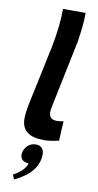

<svg xmlns="http://www.w3.org/2000/svg" viewBox="-112 -828 588 1150"><g transform="rotate(10 182.0 -252.5)"><path d="M208.5 -187.5Q205.1 -172.4 205.1 -160.2Q205.1 -114.3 252.9 -114.3Q271.5 -114.3 293.5 -118.7L287.1 0Q233.4 12.7 196.3 12.7Q60.1 12.7 60.1 -94.2Q60.1 -131.3 71.3 -184.6L147.5 -545.4Q158.7 -600.1 167 -670.4Q173.3 -728 173.3 -769V-781.2H311V-772.9Q311 -710.4 294.9 -606Q291.5 -585.9 208.5 -187.5ZM62 275.9 50.3 248Q118.7 210.9 131.3 165.5Q100.6 165.5 87.9 146.5Q80.6 135.3 80.6 121.1Q80.6 90.3 105 66.4Q125.5 46.4 156.2 46.4Q184.1 46.4 196.8 66.9Q204.6 80.1 204.6 97.7Q204.6 208.5 62 275.9Z"/></g></svg>

Font: Cadman
Style: Bold Italic
Weight: 700
Italic angle: -12°
Designer: Paul James MIller
Foundry: High-Logic / Made with FontCreator
Version: Version 2.114;March 28, 2021;FontCreator 13.0.0.2683 64-bit